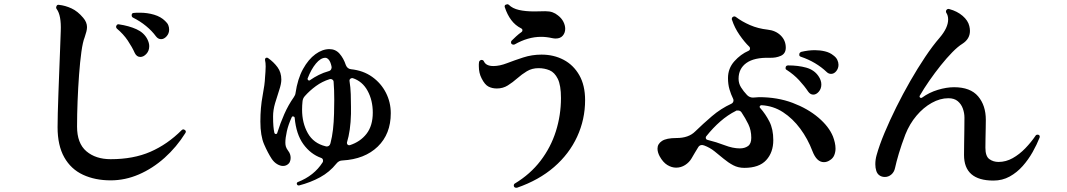

<svg xmlns="http://www.w3.org/2000/svg" viewBox="-20 -825 5040 907"><path d="M503 27Q429 27 372 0.5Q315 -26 283.5 -82Q252 -138 252 -224Q252 -248 253 -290.5Q254 -333 256 -385Q258 -437 260 -491.5Q262 -546 264 -595Q266 -644 267 -678Q270 -752 248 -782Q243 -788 247 -796Q250 -804 259 -802Q288 -799 317.5 -785.5Q347 -772 373 -741Q391 -720 391 -697Q391 -687 388 -675.5Q385 -664 380 -649Q371 -627 364.5 -580Q358 -533 353.5 -472Q349 -411 346.5 -347Q344 -283 344 -227Q344 -148 388 -110.5Q432 -73 503 -73Q610 -73 690.5 -108Q771 -143 838 -210Q845 -217 853 -211Q861 -206 856 -197Q814 -130 757.5 -79.5Q701 -29 636 -1Q571 27 503 27ZM617 -574Q604 -603 583.5 -633.5Q563 -664 532 -690Q526 -697 530 -704Q534 -712 542 -710Q589 -703 624.5 -687Q660 -671 676 -640Q685 -622 685 -607Q685 -585 671.5 -570.5Q658 -556 643 -556Q626 -556 617 -574ZM717 -653Q698 -679 670 -702Q642 -725 608 -742Q602 -745 602 -753Q602 -764 613 -764Q620 -765 627 -765Q634 -765 641 -765Q676 -765 708 -755.5Q740 -746 760 -726Q771 -716 775 -706Q779 -696 779 -685Q779 -667 767 -653.5Q755 -640 741 -640Q727 -640 717 -653Z M1393 51H1391Q1385 51 1383 46Q1382 45 1382 43Q1382 37 1387 35Q1464 5 1504 -58Q1506 -60 1506 -66Q1506 -76 1497 -79Q1447 -97 1413 -144Q1379 -191 1372 -269Q1371 -274 1365.5 -275Q1360 -276 1358 -271Q1342 -236 1335 -204.5Q1328 -173 1328 -151Q1328 -141 1330.5 -132.5Q1333 -124 1341 -113Q1353 -98 1353 -79Q1353 -69 1349 -60Q1345 -51 1334 -45Q1327 -41 1317 -41Q1304 -41 1289.5 -49.5Q1275 -58 1264 -74Q1245 -103 1227.5 -143.5Q1210 -184 1210 -251Q1210 -317 1220.5 -372.5Q1231 -428 1232 -459Q1233 -472 1234 -485.5Q1235 -499 1235 -511Q1235 -529 1232 -541Q1231 -547 1235 -551Q1241 -554 1246 -551Q1273 -532 1291 -507.5Q1309 -483 1309 -449Q1309 -429 1299 -399.5Q1289 -370 1279.5 -337.5Q1270 -305 1270 -275Q1270 -247 1271.5 -229.5Q1273 -212 1276 -198Q1278 -192 1283 -192Q1289 -192 1290 -198Q1304 -243 1323 -286Q1342 -329 1368 -366Q1375 -376 1376 -385Q1386 -453 1411.5 -499Q1437 -545 1470 -569Q1503 -593 1536 -593Q1565 -593 1584 -571.5Q1603 -550 1614 -517Q1621 -500 1638 -498Q1696 -492 1738 -462Q1780 -432 1803 -387Q1826 -342 1826 -290Q1826 -192 1764.5 -132.5Q1703 -73 1598 -67Q1581 -67 1569 -52Q1537 -12 1492 12.5Q1447 37 1393 51ZM1518 -134Q1520 -134 1521 -133.5Q1522 -133 1523 -133Q1537 -133 1541 -148Q1549 -178 1553 -213Q1557 -248 1558 -288Q1558 -305 1558.5 -321Q1559 -337 1559 -352Q1559 -402 1556 -438Q1556 -445 1550 -449Q1544 -453 1537 -451Q1502 -440 1472.5 -418.5Q1443 -397 1420 -371Q1410 -360 1409 -345Q1408 -336 1407.5 -326.5Q1407 -317 1407 -307Q1407 -244 1434 -196Q1461 -148 1518 -134ZM1632 -139Q1682 -155 1711.5 -193Q1741 -231 1741 -293Q1741 -351 1716.5 -396Q1692 -441 1646 -456H1643Q1638 -456 1634 -452Q1630 -448 1631 -443Q1636 -412 1637 -380Q1638 -348 1638 -321V-287Q1636 -207 1619 -152V-149Q1619 -144 1623 -141Q1627 -138 1632 -139ZM1444 -446Q1464 -460 1486 -471Q1508 -482 1533 -489Q1541 -491 1544.5 -498Q1548 -505 1546 -512Q1541 -534 1533 -543Q1525 -552 1517 -552Q1495 -552 1472.5 -525Q1450 -498 1433 -454V-452Q1433 -448 1437 -445.5Q1441 -443 1444 -446Z M2422 62H2419Q2411 62 2408 56Q2407 54 2407 51Q2407 45 2412 42Q2485 -2 2533.5 -65.5Q2582 -129 2606 -205Q2630 -281 2630 -362Q2630 -422 2615 -452.5Q2600 -483 2576 -493Q2552 -503 2524 -503Q2493 -503 2469 -488.5Q2445 -474 2423.5 -455Q2402 -436 2379 -421.5Q2356 -407 2327 -407Q2305 -407 2287.5 -416Q2270 -425 2255 -455Q2242 -480 2242 -512Q2242 -517 2242 -522Q2242 -527 2243 -532Q2245 -540 2254 -542Q2263 -542 2266 -535Q2276 -513 2311 -513Q2340 -513 2375 -526.5Q2410 -540 2451.5 -553.5Q2493 -567 2538 -567Q2596 -567 2642.5 -542.5Q2689 -518 2716.5 -470Q2744 -422 2744 -352Q2744 -261 2706.5 -179.5Q2669 -98 2597.5 -36Q2526 26 2422 62ZM2411 -615Q2409 -614 2406 -614Q2400 -614 2396 -618Q2394 -622 2394 -625Q2394 -630 2397 -633Q2405 -641 2418 -653Q2431 -665 2444 -674Q2448 -677 2448 -682Q2448 -688 2442 -691Q2414 -705 2395 -730.5Q2376 -756 2365 -790Q2364 -791 2364 -794Q2364 -802 2370 -803Q2374 -805 2376 -805Q2381 -805 2384 -802Q2401 -785 2431.5 -778Q2462 -771 2504 -771Q2516 -771 2529.5 -771.5Q2543 -772 2556 -772Q2576 -772 2590 -767Q2604 -762 2616 -752Q2633 -739 2641.5 -722Q2650 -705 2650 -689Q2650 -670 2638.5 -656.5Q2627 -643 2605 -643Q2601 -643 2597 -643.5Q2593 -644 2588 -645Q2561 -651 2536 -651Q2474 -651 2411 -615Z M3496 -32Q3467 -32 3443.5 -44.5Q3420 -57 3398.5 -75Q3377 -93 3355 -110.5Q3333 -128 3306 -138Q3300 -140 3297 -140Q3284 -140 3278 -129Q3270 -116 3262.5 -103.5Q3255 -91 3247 -77Q3236 -58 3216.5 -45.5Q3197 -33 3174 -33Q3153 -33 3132.5 -45.5Q3112 -58 3096 -87Q3086 -106 3086 -123Q3086 -145 3107 -159Q3128 -173 3176 -173Q3233 -173 3264 -204Q3301 -240 3343 -276Q3385 -312 3435 -335Q3445 -340 3445 -351Q3445 -353 3444.5 -355Q3444 -357 3443 -359Q3433 -379 3426 -403Q3419 -427 3419 -456Q3419 -502 3449 -535.5Q3479 -569 3516 -585Q3523 -588 3523 -596Q3523 -601 3520 -604Q3497 -626 3473.5 -660Q3450 -694 3438 -731Q3437 -732 3437 -735Q3437 -742 3442 -745Q3449 -750 3456 -745Q3485 -723 3523 -706.5Q3561 -690 3606 -685Q3644 -681 3668 -657.5Q3692 -634 3692 -600Q3692 -572 3669 -561.5Q3646 -551 3616 -552Q3543 -554 3506 -527.5Q3469 -501 3469 -453Q3469 -431 3480.5 -412.5Q3492 -394 3509 -376Q3521 -364 3537 -364Q3545 -364 3552 -365Q3559 -366 3566 -366Q3653 -366 3724.5 -339Q3796 -312 3846 -269.5Q3896 -227 3915 -180Q3920 -167 3923.5 -152Q3927 -137 3927 -123Q3927 -107 3921 -92Q3915 -77 3900 -68Q3887 -59 3872 -59Q3838 -59 3818 -111Q3796 -169 3760.5 -217Q3725 -265 3679 -295Q3633 -325 3577 -328Q3572 -328 3569.5 -323.5Q3567 -319 3571 -315Q3596 -287 3614.5 -251Q3633 -215 3633 -163Q3633 -105 3599.5 -68.5Q3566 -32 3496 -32ZM3475 -124Q3498 -124 3513.5 -135Q3529 -146 3529 -174Q3529 -210 3515 -238.5Q3501 -267 3483 -294Q3477 -303 3466 -303Q3464 -303 3461 -303Q3458 -303 3456 -301Q3418 -282 3383 -251.5Q3348 -221 3317 -182Q3314 -179 3314 -175Q3314 -166 3323 -164Q3364 -154 3403 -139Q3442 -124 3475 -124ZM3798 -392Q3780 -419 3755 -446Q3730 -473 3696 -495Q3691 -497 3691 -503Q3691 -516 3703 -516Q3751 -516 3788.5 -505.5Q3826 -495 3846 -466Q3860 -446 3860 -426Q3860 -406 3848 -392Q3836 -378 3822 -378Q3808 -378 3798 -392ZM3885 -485Q3861 -508 3830 -526.5Q3799 -545 3763 -557Q3754 -560 3756 -569Q3756 -576 3765 -580Q3799 -588 3829 -588Q3854 -588 3877 -582.5Q3900 -577 3916 -564Q3930 -554 3935.5 -542Q3941 -530 3941 -519Q3941 -502 3930.5 -489Q3920 -476 3906 -476Q3894 -476 3885 -485Z M4673 28Q4534 28 4534 -93Q4534 -112 4534.5 -144Q4535 -176 4535.5 -210.5Q4536 -245 4536 -269Q4536 -291 4528.5 -312Q4521 -333 4504.5 -347Q4488 -361 4460 -361Q4421 -361 4381.5 -339Q4342 -317 4309.5 -278.5Q4277 -240 4257 -190Q4238 -140 4226 -99.5Q4214 -59 4208 -31Q4204 -12 4190.5 -0.5Q4177 11 4160 11Q4145 11 4134 3Q4124 -4 4119.5 -18Q4115 -32 4115 -49Q4115 -71 4121 -92Q4134 -139 4158.5 -197.5Q4183 -256 4214 -318.5Q4245 -381 4280 -442Q4315 -503 4350.5 -556Q4386 -609 4419 -647Q4459 -694 4459 -733Q4459 -752 4450 -765Q4447 -772 4451 -778Q4457 -785 4465 -782Q4502 -772 4527.5 -750Q4553 -728 4559 -702Q4562 -690 4562 -679Q4562 -641 4526 -618Q4505 -605 4478.5 -578Q4452 -551 4424 -516Q4396 -481 4370 -443.5Q4344 -406 4325 -373Q4324 -372 4324 -369Q4324 -365 4328 -363Q4332 -361 4336 -364Q4369 -388 4410 -400.5Q4451 -413 4487 -413Q4564 -413 4600.5 -370Q4637 -327 4637 -259Q4637 -245 4636.5 -220.5Q4636 -196 4635.5 -170.5Q4635 -145 4635 -127Q4635 -87 4653.5 -73.5Q4672 -60 4697 -60Q4732 -60 4764 -78Q4796 -96 4823.5 -124.5Q4851 -153 4872 -184Q4875 -189 4881 -189Q4888 -189 4890.5 -184.5Q4893 -180 4891 -175Q4878 -142 4858 -106.5Q4838 -71 4811 -40.5Q4784 -10 4749.5 9Q4715 28 4673 28Z"/></svg>

Font: Zen Antique Soft
Style: Regular
Weight: 400
Designer: Yoshimichi Ohira
Foundry: Positype
Version: Version 1.001